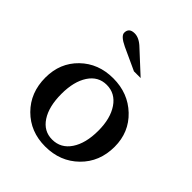

<svg xmlns="http://www.w3.org/2000/svg" viewBox="-209 -878 1015 1015"><g transform="rotate(45 299.0 -370.0)"><path d="M558 -250Q558 -137 483.5 -64Q409 9 297 9Q186 9 113 -64Q40 -137 40 -250Q40 -359 113 -430Q186 -501 297 -501Q408 -501 483 -429.5Q558 -358 558 -250ZM297 -452Q234 -452 197.5 -396.5Q161 -341 161 -249Q161 -154 197.5 -98.5Q234 -43 297 -43Q362 -43 399.5 -99Q437 -155 437 -249Q437 -340 399 -396Q361 -452 297 -452ZM398 -604H348L222 -662Q167 -688 167 -712Q167 -749 209 -749Q243 -749 279 -714Z"/></g></svg>

Font: Kolar Light
Style: Regular
Weight: 300
Designer: Ramakrishna Saiteja (Kannada); Shiva Nallaperumal (Latin)
Foundry: Indian Type Foundry
Version: Version 1.001;PS 1.0;hotconv 1.0.88;makeotf.lib2.5.647800